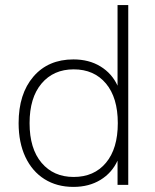

<svg xmlns="http://www.w3.org/2000/svg" viewBox="-20 -725 608 753"><path d="M268 8Q203 8 154.5 -22.5Q106 -53 79.5 -109.5Q53 -166 53 -242Q53 -357 111 -424.5Q169 -492 268 -492Q329 -492 374 -464.5Q419 -437 441 -389V-705H483V0H441V-95Q419 -47 374 -19.5Q329 8 268 8ZM269 -31Q349 -31 395.5 -86.5Q442 -142 442 -242Q442 -342 395.5 -397.5Q349 -453 269 -453Q190 -453 143 -397.5Q96 -342 96 -242Q96 -142 143 -86.5Q190 -31 269 -31Z"/></svg>

Font: Nunito Sans ExtraLight
Style: Regular
Weight: 200
Designer: Vernon Adams
Foundry: Vernon Adams
Version: Version 3.006; ttfautohint (v1.8.3)